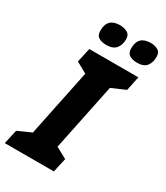

<svg xmlns="http://www.w3.org/2000/svg" viewBox="-256 -1015 957 1108"><g transform="rotate(30 223.0 -461.0)"><path d="M-32 0 -11 -94 78 -134 170 -579 98 -619 119 -714H446L426 -619L334 -579L242 -134L316 -94L295 0ZM191 -783Q236 -783 255.5 -807Q275 -831 275 -868Q275 -899 253 -910.5Q231 -922 205 -922Q121 -922 121 -839Q121 -807 140.5 -795Q160 -783 191 -783ZM396 -783Q441 -783 459.5 -807Q478 -831 478 -868Q478 -899 457 -910.5Q436 -922 410 -922Q326 -922 326 -839Q326 -807 346 -795Q366 -783 396 -783Z"/></g></svg>

Font: Noto Sans Display Extra
Style: Italic
Weight: 800
Italic angle: -12°
Designer: Monotype Design Team
Foundry: Monotype Imaging Inc.
Version: Version 1.900